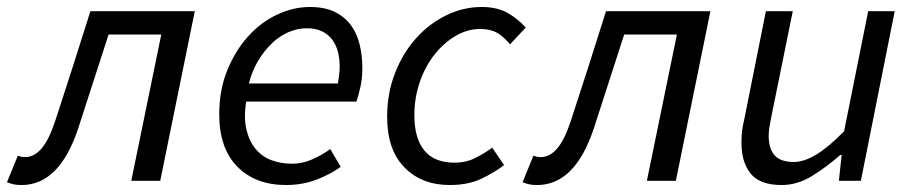

<svg xmlns="http://www.w3.org/2000/svg" viewBox="-30 -518 2616 550"><path d="M32 12Q18 12 9 10Q0 8 -10 4L21 -72Q26 -70 30.5 -69Q35 -68 42 -68Q68 -68 89 -92.5Q110 -117 128 -171Q154 -250 179 -328.5Q204 -407 229 -486H528L429 0H346L432 -419H281Q259 -352 237.5 -284.5Q216 -217 194 -150Q140 12 32 12Z M598 -191Q598 -260 621 -316.5Q644 -373 680.5 -413.5Q717 -454 763.5 -476Q810 -498 858 -498Q899 -498 927.5 -484.5Q956 -471 974 -447.5Q992 -424 1000 -391.5Q1008 -359 1008 -322Q1008 -293 1002 -267Q996 -241 991 -227H675Q668 -180 676 -146.5Q684 -113 702.5 -91Q721 -69 748 -59Q775 -49 807 -49Q836 -49 864.5 -61.5Q893 -74 916 -91L946 -40Q917 -19 877 -3.5Q837 12 789 12Q702 12 650 -40.5Q598 -93 598 -191ZM938 -279Q940 -291 941.5 -303Q943 -315 943 -329Q943 -350 938 -369.5Q933 -389 922 -404Q911 -419 893 -428Q875 -437 849 -437Q822 -437 796.5 -426Q771 -415 749 -394Q727 -373 709.5 -344Q692 -315 683 -279Z M1079 -183Q1079 -251 1101.5 -308.5Q1124 -366 1161.5 -408Q1199 -450 1248 -474Q1297 -498 1350 -498Q1394 -498 1424 -481Q1454 -464 1476 -439L1431 -391Q1412 -414 1393 -424.5Q1374 -435 1345 -435Q1309 -435 1275 -415Q1241 -395 1214.5 -361.5Q1188 -328 1172.5 -283Q1157 -238 1157 -188Q1157 -122 1185.5 -87Q1214 -52 1272 -52Q1304 -52 1330.5 -65Q1357 -78 1380 -95L1414 -45Q1388 -25 1350 -6.5Q1312 12 1258 12Q1178 12 1128.5 -38.5Q1079 -89 1079 -183Z M1509 12Q1495 12 1486 10Q1477 8 1467 4L1498 -72Q1503 -70 1507.5 -69Q1512 -68 1519 -68Q1545 -68 1566 -92.5Q1587 -117 1605 -171Q1631 -250 1656 -328.5Q1681 -407 1706 -486H2005L1906 0H1823L1909 -419H1758Q1736 -352 1714.5 -284.5Q1693 -217 1671 -150Q1617 12 1509 12Z M2436 0H2373L2381 -74H2377Q2337 -39 2295.5 -13.5Q2254 12 2209 12Q2147 12 2120.5 -20.5Q2094 -53 2094 -109Q2094 -126 2095.5 -141Q2097 -156 2102 -176L2164 -486H2241L2180 -186Q2176 -166 2174 -154Q2172 -142 2172 -129Q2172 -92 2189 -73Q2206 -54 2244 -54Q2273 -54 2308 -75Q2343 -96 2388 -142L2457 -486H2533Z"/></svg>

Font: mr_Source Sans Pro
Style: Italic
Weight: 400
Italic angle: -11°
Designer: Paul D. Hunt
Foundry: Adobe Systems Incorporated
Version: Version 1.036;July 10, 2024;FontCreator 11.5.0.2430 64-bit